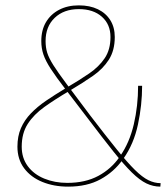

<svg xmlns="http://www.w3.org/2000/svg" viewBox="-20 -686 619 716"><path d="M234 10Q181 10 138 -7.5Q95 -25 70 -58.5Q45 -92 45 -139Q45 -178 58 -208Q71 -238 95 -263Q119 -288 152 -310.5Q185 -333 225 -357L230 -360Q276 -387 312.5 -412Q349 -437 370.5 -469Q392 -501 392 -548Q392 -595 360 -623.5Q328 -652 274 -652Q218 -652 184 -619.5Q150 -587 150 -533Q150 -509 156 -489.5Q162 -470 179 -443Q196 -416 229 -372Q262 -328 316 -256Q375 -179 415 -129.5Q455 -80 483 -52.5Q511 -25 533.5 -14Q556 -3 579 -3L578 10Q551 10 526 -2Q501 -14 471.5 -43Q442 -72 402.5 -121.5Q363 -171 307 -245Q256 -312 222.5 -355.5Q189 -399 169.5 -429Q150 -459 142 -482.5Q134 -506 134 -533Q134 -574 151.5 -603.5Q169 -633 200.5 -649.5Q232 -666 274 -666Q315 -666 345 -651.5Q375 -637 391.5 -610.5Q408 -584 408 -548Q408 -498 386 -463.5Q364 -429 326.5 -403Q289 -377 242 -349L237 -346Q186 -316 146 -287.5Q106 -259 83.5 -224Q61 -189 61 -139Q61 -97 83.5 -66.5Q106 -36 145 -20Q184 -4 231 -4Q298 -4 346.5 -30Q395 -56 426 -101L428 -104Q463 -154 479 -222.5Q495 -291 495 -366H510Q510 -295 494.5 -222Q479 -149 440 -94L437 -90Q405 -45 355 -17.5Q305 10 234 10Z"/></svg>

Font: Work Sans Thin
Style: Regular
Weight: 250
Designer: Wei Huang
Foundry: Wei Huang
Version: Version 2.012